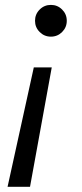

<svg xmlns="http://www.w3.org/2000/svg" viewBox="-20 -545 327 768"><path d="M187 -275.4 100.1 202.1H10.3L115.2 -275.4ZM183.6 -525.4Q210 -525.4 228.5 -506.8Q247.1 -488.3 247.1 -461.9Q247.1 -435.5 228.5 -417Q210 -398.4 183.6 -398.4Q157.2 -398.4 138.7 -417Q120.1 -435.5 120.1 -461.9Q120.1 -488.3 138.7 -506.8Q157.2 -525.4 183.6 -525.4Z"/></svg>

Font: Reddit Sans
Style: Italic
Weight: 400
Italic angle: -11.25°
Designer: Stephen Hutchings
Version: Version 1.013